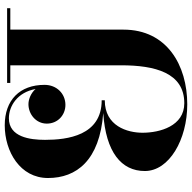

<svg xmlns="http://www.w3.org/2000/svg" viewBox="-20 -780 810 810"><g transform="rotate(90 385.0 -375.0)"><path d="M14.5 -13.5V0H330V-13.5H255.5V-481C255.5 -623 286.5 -747.5 415.5 -747.5C512 -747.5 540 -644 540 -571.5C540 -507.5 512 -412 403 -412V-399C552 -399 570 -254 570 -160C570 -96 558 -7.5 479 -7.5C427 -7.5 369.5 -43.5 355.5 -120C371.5 -101.5 397.5 -90 419.5 -90C461.5 -90 501.5 -121.5 501.5 -167.5C501.5 -213.5 465.5 -246 422.5 -246C375 -246 338 -209 338 -158C338 -53.5 402 10 508.5 10C619.5 10 731 -55 731 -172.5C731 -292.5 657 -390.5 457 -405.5C621.5 -416.5 701.5 -481.5 701.5 -581C701.5 -684 568.5 -760 420.5 -760C255 -760 105 -674 105 -491V-13.5Z"/></g></svg>

Font: Bodoni* 16pt
Style: Bold
Weight: 700
Version: Version 2.3